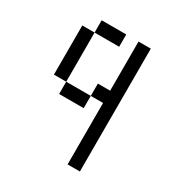

<svg xmlns="http://www.w3.org/2000/svg" viewBox="-150 -735 800 846"><g transform="rotate(30 250.0 -312.5)"><path d="M250 -562.5H125V-625H250ZM62.5 -562.5H125V-312.5H62.5ZM125 -312.5H250V-250H125ZM250 -375H312.5V-625H375V0H312.5V-312.5H250Z"/></g></svg>

Font: 寒蝉点阵体 16px
Style: Regular
Weight: 400
Designer: Designed by Warren2060
Foundry: ChillType
Version: Version 1.000